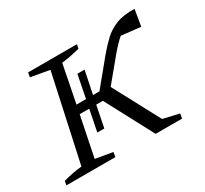

<svg xmlns="http://www.w3.org/2000/svg" viewBox="-114 -692 912 855"><g transform="rotate(-30 342.0 -264.5)"><path d="M4 0 8 -21Q30 -27 54.5 -32Q79 -37 104 -39L200 -481L104 -498L108 -521H359L355 -500Q335 -495 310.5 -490Q286 -485 261 -482L223 -289H272L295 -406H332L308 -289H341L447 -418Q473 -449 500.5 -475Q528 -501 566 -516Q604 -531 660 -529L646 -445L547 -456Q522 -435 490 -397L394 -281L521 -43L603 -24L599 0H463L333 -245H299L277 -135H241L263 -245H214L172 -39L260 -24L256 0Z"/></g></svg>

Font: Piazzolla SC Light
Style: Italic
Weight: 300
Italic angle: -11.3°
Designer: Juan Pablo del Peral
Foundry: Huerta Tipografica
Version: Version 1.330